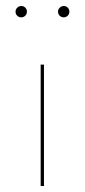

<svg xmlns="http://www.w3.org/2000/svg" viewBox="-20 -622 283 642"><path d="M32 -583Q32 -591 38 -596.5Q44 -602 51 -602Q59 -602 64.5 -596.5Q70 -591 70 -583Q70 -575 64.5 -569.5Q59 -564 51 -564Q43 -564 37.5 -569.5Q32 -575 32 -583ZM174 -583Q174 -591 180 -596.5Q186 -602 193 -602Q201 -602 206.5 -596.5Q212 -591 212 -583Q212 -575 206.5 -569.5Q201 -564 193 -564Q185 -564 179.5 -569.5Q174 -575 174 -583ZM116 -406H127V0H116Z"/></svg>

Font: Ysabeau Infant Hairline
Style: Regular
Weight: 100
Designer: Christian Thalmann (Catharsis Fonts)
Version: Version 0.003